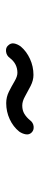

<svg xmlns="http://www.w3.org/2000/svg" viewBox="232 -866 131 634"><g transform="rotate(-90 297.0 -549.5)"><path d="M176 -510Q168 -518 170 -529.5Q172 -541 179 -551Q195 -571 220 -582.5Q245 -594 273 -594Q293 -594 311 -585Q329 -576 345 -566.5Q361 -557 373 -557Q403 -557 422 -582Q430 -593 443 -594.5Q456 -596 463 -588Q472 -579 470 -568Q468 -557 460 -546Q444 -527 419 -515.5Q394 -504 366 -504Q348 -504 329.5 -513.5Q311 -523 295 -532Q279 -541 265 -541Q249 -541 237.5 -534Q226 -527 217 -516Q209 -505 196.5 -503.5Q184 -502 176 -510Z"/></g></svg>

Font: Edu TAS Beginner
Style: Regular
Weight: 400
Designer: Tina and Corey Anderson
Foundry: Google for Education
Version: Version 1.003